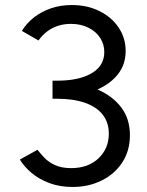

<svg xmlns="http://www.w3.org/2000/svg" viewBox="-20 -732 584 764"><path d="M269 12Q218 12 176.5 -3.5Q135 -19 105.5 -44Q76 -69 59 -97L129 -136Q140 -122 156.5 -104.5Q173 -87 199 -75Q225 -63 263 -63Q331 -63 372 -102Q413 -141 413 -200Q413 -245 388.5 -276Q364 -307 318 -323Q272 -339 208 -339H189V-411H208Q294 -411 344.5 -440.5Q395 -470 395 -525Q395 -555 379 -580.5Q363 -606 332.5 -621.5Q302 -637 262 -637Q235 -637 211.5 -629.5Q188 -622 168.5 -607.5Q149 -593 133 -571L67 -609Q86 -640 115.5 -663Q145 -686 183 -699Q221 -712 266 -712Q327 -712 375.5 -688Q424 -664 452 -622.5Q480 -581 480 -529Q480 -476 450 -437.5Q420 -399 368 -376Q428 -350 462.5 -304.5Q497 -259 497 -194Q497 -132 466.5 -85.5Q436 -39 384 -13.5Q332 12 269 12Z"/></svg>

Font: Figtree Light
Style: Regular
Weight: 400
Version: Version 2.002